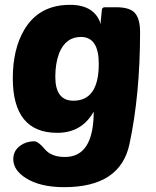

<svg xmlns="http://www.w3.org/2000/svg" viewBox="-20 -580 647 795"><path d="M217 -30Q33 -30 33 -256Q33 -376 80 -456Q141 -560 270 -560Q373 -560 398 -478Q395 -484 402 -540Q403 -550 415 -550H461Q514 -550 536 -529Q560 -505 560 -447Q560 -189 516 17Q478 195 246 195Q147 195 88 158Q35 125 35 79Q35 44 64 23Q89 5 122 5Q138 5 165 37Q192 70 249 70Q368 70 368 -118Q319 -30 217 -30ZM389 -316Q389 -427 315 -427Q252 -427 225 -360Q209 -318 209 -262Q209 -163 284 -163Q389 -163 389 -316Z"/></svg>

Font: PoetsenOne
Style: Regular
Weight: 400
Designer: Rodrigo Fuenzalida, Pablo Impallari
Foundry: Pablo Impallari, Rodrigo Fuenzalida
Version: Version 1.000